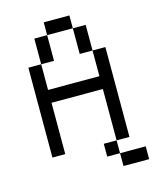

<svg xmlns="http://www.w3.org/2000/svg" viewBox="-113 -701 726 903"><g transform="rotate(-15 250.0 -250.0)"><path d="M312.5 -562.5H187.5V-625H312.5ZM62.5 -437.5H125V-312.5H375V-437.5H437.5V0H375V-250H125V0H62.5ZM125 -562.5H187.5V-437.5H125ZM312.5 0H375V62.5H312.5ZM312.5 -562.5H375V-437.5H312.5ZM375 62.5H500V125H375Z"/></g></svg>

Font: 寒蝉点阵体 16px
Style: Regular
Weight: 400
Designer: Designed by Warren2060
Foundry: ChillType
Version: Version 1.000